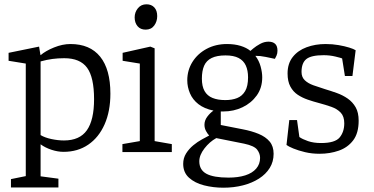

<svg xmlns="http://www.w3.org/2000/svg" viewBox="-20 -708 1740 894"><path d="M31 165V126L100 112V-412L20 -425V-462L162 -491L168 -454L169 -451Q192 -471 231.5 -487Q271 -503 308 -503Q399 -503 446.5 -444Q494 -385 494 -272Q494 -190 467 -129Q440 -68 391 -34.5Q342 -1 276 -1Q249 -1 220 -10.5Q191 -20 169 -36V-30V-20V113L252 124V165ZM278 -54Q351 -54 384.5 -101.5Q418 -149 418 -246Q418 -348 385.5 -392.5Q353 -437 279 -437Q250 -437 224 -433.5Q198 -430 169 -422V-79Q189 -67 219.5 -60.5Q250 -54 278 -54Z M550 0V-37L631 -51V-412L551 -425V-462L680 -491L700 -483V-51L780 -37V0ZM658 -570Q634 -570 620.5 -586Q607 -602 607 -627Q607 -651 622 -669.5Q637 -688 662 -688Q685 -688 698.5 -673.5Q712 -659 712 -633Q712 -608 698 -589Q684 -570 658 -570Z M1020 166Q973 166 930 155Q887 144 860 119.5Q833 95 833 55Q833 28 846.5 6.5Q860 -15 880 -31.5Q900 -48 920.5 -59Q941 -70 954 -77Q947 -84 939.5 -97.5Q932 -111 932 -127Q932 -147 945 -164.5Q958 -182 974 -193Q931 -202 904 -223Q877 -244 864.5 -273.5Q852 -303 852 -334Q852 -381 876 -419.5Q900 -458 942 -480.5Q984 -503 1037 -503Q1072 -503 1100 -494.5Q1128 -486 1146 -471Q1147 -472 1159.5 -482.5Q1172 -493 1191 -503.5Q1210 -514 1230 -514Q1250 -514 1261 -504Q1272 -494 1272 -472Q1272 -459 1267.5 -449Q1263 -439 1260 -434L1217 -443Q1201 -446 1192 -447Q1183 -448 1169 -448Q1186 -426 1193.5 -398.5Q1201 -371 1201 -348Q1201 -299 1175.5 -263.5Q1150 -228 1109 -208.5Q1068 -189 1020 -189H1008V-126L1110 -106Q1152 -98 1184.5 -84.5Q1217 -71 1235.5 -49Q1254 -27 1254 8Q1254 45 1236 74Q1218 103 1186 123.5Q1154 144 1111.5 155Q1069 166 1020 166ZM1044 119Q1089 119 1122 108.5Q1155 98 1173 77Q1191 56 1191 27Q1191 7 1177.5 -11Q1164 -29 1117 -39L987 -65Q956 -48 932 -17Q908 14 908 43Q908 83 941 101Q974 119 1044 119ZM1029 -242Q1061 -242 1084.5 -251.5Q1108 -261 1121.5 -284Q1135 -307 1135 -348Q1135 -380 1124.5 -403Q1114 -426 1091 -438Q1068 -450 1030 -450Q990 -450 965.5 -438Q941 -426 930.5 -402Q920 -378 920 -342Q920 -306 932.5 -284Q945 -262 969.5 -252Q994 -242 1029 -242Z M1468 8Q1432 8 1400.5 0.5Q1369 -7 1346 -16.5Q1323 -26 1314 -33L1327 -149H1363L1374 -70Q1388 -60 1414 -51Q1440 -42 1475 -42Q1540 -42 1561.5 -68Q1583 -94 1583 -134Q1583 -166 1566.5 -183.5Q1550 -201 1523 -210.5Q1496 -220 1466 -228Q1439 -235 1413 -244Q1387 -253 1366 -267Q1345 -281 1332 -305Q1319 -329 1319 -366Q1319 -412 1343 -442.5Q1367 -473 1407.5 -488Q1448 -503 1496 -503Q1528 -503 1556.5 -498Q1585 -493 1606 -486.5Q1627 -480 1636 -474L1621 -354H1586L1573 -436Q1569 -438 1542.5 -444.5Q1516 -451 1487 -451Q1429 -451 1406.5 -433Q1384 -415 1384 -373Q1384 -349 1399 -334.5Q1414 -320 1439 -311Q1464 -302 1493 -293Q1520 -285 1548 -275Q1576 -265 1599 -249Q1622 -233 1636 -208.5Q1650 -184 1650 -146Q1650 -88 1624.5 -54.5Q1599 -21 1557.5 -6.5Q1516 8 1468 8Z"/></svg>

Font: Faustina Light
Style: Regular
Weight: 300
Designer: Alfonso Garcia
Foundry: http://www.omnibus-type.com
Version: Version 1.200